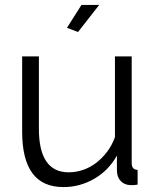

<svg xmlns="http://www.w3.org/2000/svg" viewBox="-20 -750 634 780"><path d="M297 -620 252 -637 311 -730H383ZM238 10Q153 10 111.5 -46.5Q70 -103 70 -215V-521H138V-227Q138 -50 259 -50Q289 -50 318 -60Q347 -70 371.5 -89Q396 -108 415.5 -134Q435 -160 447 -193V-521H515V-88Q515 -60 539 -60V0Q527 2 519.5 2Q512 2 509 2Q485 1 470 -15Q455 -31 455 -58V-118Q421 -57 362.5 -23.5Q304 10 238 10Z"/></svg>

Font: Boldmen
Style: Regular
Weight: 400
Designer: Matt McInerney, Pablo Impallari, Rodrigo Fuenzalida
Foundry: LIVING CONCEPT
Version: Version 1.000